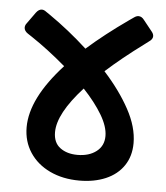

<svg xmlns="http://www.w3.org/2000/svg" viewBox="-49 -687 636 734"><g transform="rotate(5 269.0 -320.0)"><path d="M515.6 -570.8Q515.6 -559.1 501.5 -549.8L485.4 -537.6Q402.8 -476.6 341.8 -421.4Q403.3 -353.5 439.9 -286.1Q476.6 -218.8 476.6 -157.2Q476.6 -106.9 451.9 -70.6Q427.2 -34.2 383.1 -15.4Q338.9 3.4 282.2 3.4Q218.8 3.4 169.2 -20Q119.6 -43.5 91.8 -85.7Q64 -127.9 64 -182.6Q64 -293.5 186.5 -427.2Q119.1 -484.9 54.7 -527.8L37.6 -539.1Q30.8 -543.5 27.1 -549.3Q23.4 -555.2 23.4 -561Q23.4 -570.3 29.8 -578.1L61 -621.6Q71.3 -635.3 83 -635.3Q91.3 -635.3 100.1 -628.4L113.8 -619.1Q190.9 -565.9 261.7 -501Q330.6 -562 418.9 -624L436.5 -636.2Q445.3 -642.6 453.6 -642.6Q465.8 -642.6 475.1 -629.9L508.3 -588.4Q515.6 -579.6 515.6 -570.8ZM367.2 -174.8Q367.2 -210.9 340.6 -255.6Q314 -300.3 268.6 -348.6Q173.8 -244.6 173.8 -172.9Q173.8 -132.8 200 -113.3Q226.1 -93.8 266.6 -93.8Q311 -93.8 339.1 -115.5Q367.2 -137.2 367.2 -174.8Z"/></g></svg>

Font: Jaldi
Style: Bold
Weight: 400
Designer: Pablo Cosgaya and Nicolas Silva
Foundry: Omnibus-Type
Version: Version 1.007